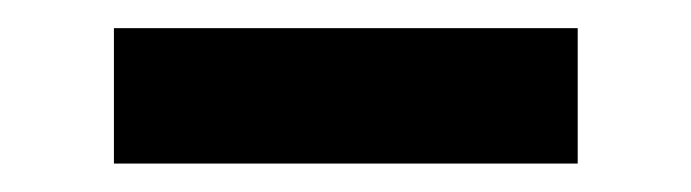

<svg xmlns="http://www.w3.org/2000/svg" viewBox="-20 -346 486 135"><path d="M386.2 -326.2V-231H60.1V-326.2Z"/></svg>

Font: Stilu
Style: Regular
Weight: 400
Designer: Genilson Lima Santos
Foundry: Genilson Lima Santos
Version: Version 1.200;PS 001.200;hotconv 1.0.88;makeotf.lib2.5.64775